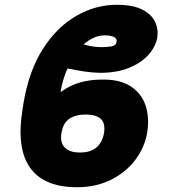

<svg xmlns="http://www.w3.org/2000/svg" viewBox="-20 -780 717 810"><path d="M414.1 -444.3Q486.8 -444.8 531.7 -415.5Q576.7 -386.2 594 -335.2Q611.3 -284.2 600.6 -218.8Q589.8 -157.2 550.5 -105.2Q511.2 -53.2 448.5 -21.7Q385.7 9.8 304.7 9.8Q164.6 9.8 106.4 -73.2Q48.3 -156.2 75.2 -319.3L79.1 -344.7Q102.1 -481.9 161.4 -574.2Q220.7 -666.5 302 -713.1Q383.3 -759.8 471.7 -759.8Q540.5 -759.8 579.8 -739.7Q619.1 -719.7 634 -688.2Q648.9 -656.7 643.6 -621.1Q636.2 -582 605.7 -548.1Q575.2 -514.2 524.2 -493.7Q473.1 -473.1 403.3 -472.7Q373.5 -473.1 339.1 -478Q304.7 -482.9 264.6 -491.2Q243.7 -443.4 235.4 -391.6Q278.3 -421.9 321.8 -433.3Q365.2 -444.8 414.1 -444.3ZM422.9 -630.9Q397.5 -630.9 375 -620.6Q352.5 -610.4 333 -592.8Q349.6 -587.4 369.9 -584.2Q390.1 -581.1 409.2 -581.1Q430.2 -581.1 449.7 -584.2Q469.2 -587.4 471.7 -602.5Q474.6 -617.2 460.4 -624Q446.3 -630.9 422.9 -630.9ZM341.8 -296.9Q299.3 -296.9 272.7 -279.1Q246.1 -261.2 239.3 -218.8Q232.4 -178.2 253.7 -157.2Q274.9 -136.2 316.4 -136.7Q403.3 -135.7 418.9 -218.8Q425.3 -260.3 405 -278.6Q384.8 -296.9 341.8 -296.9Z"/></svg>

Font: Inter Tight Black
Style: Italic
Weight: 900
Italic angle: -9.39999°
Designer: Rasmus Andersson
Foundry: rsms
Version: Version 3.004; ttfautohint (v1.8.4.7-5d5b)